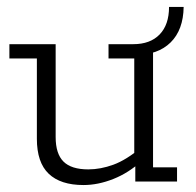

<svg xmlns="http://www.w3.org/2000/svg" viewBox="-20 -522 563 552"><path d="M220 10Q154 10 120 -22.5Q86 -55 86 -123V-354H7V-395H140V-128Q140 -80 162.5 -57.5Q185 -35 234 -35Q269 -35 306 -48.5Q343 -62 386 -98L366 -72V-354H292V-395H420V-41H489V0H369V-55L387 -59Q350 -25 306 -7.5Q262 10 220 10ZM354 -364V-395H363Q412 -395 439 -423Q466 -451 466 -502H508Q507 -436 470.5 -400Q434 -364 369 -364Z"/></svg>

Font: Rokkitt SemiBold Light
Style: Regular
Weight: 300
Version: Version 3.103